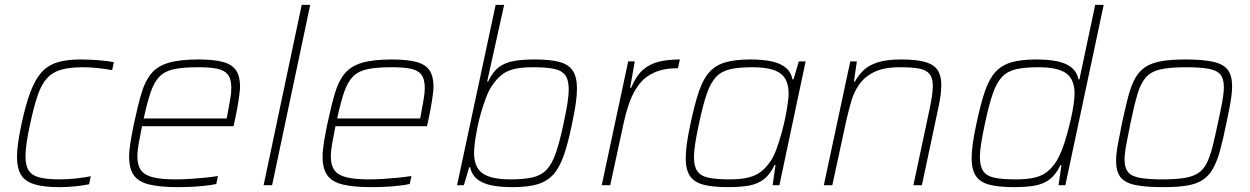

<svg xmlns="http://www.w3.org/2000/svg" viewBox="-20 -763 5148 791"><path d="M225 8Q158 8 119.5 -4.5Q81 -17 65.5 -44.5Q50 -72 50 -116Q50 -143 55 -177.5Q60 -212 69 -254Q86 -333 105.5 -384.5Q125 -436 151 -465Q177 -494 216 -506Q255 -518 311 -518Q346 -518 385 -515Q424 -512 449 -507L442 -474Q417 -479 383.5 -482.5Q350 -486 322 -486Q268 -486 232.5 -476Q197 -466 174 -441Q151 -416 135.5 -371Q120 -326 105 -256Q95 -211 90 -177Q85 -143 85 -118Q85 -80 99 -59.5Q113 -39 144 -31.5Q175 -24 226 -24Q258 -24 294.5 -28Q331 -32 354 -37L347 -4Q325 1 291 4.5Q257 8 225 8Z M713 8Q639 8 594.5 -3Q550 -14 531 -41.5Q512 -69 512 -117Q512 -143 517.5 -177Q523 -211 532 -254Q548 -329 563 -379.5Q578 -430 603.5 -460.5Q629 -491 675 -504.5Q721 -518 797 -518Q862 -518 899.5 -507.5Q937 -497 953 -472.5Q969 -448 969 -405Q969 -396 966 -372Q963 -348 957.5 -317.5Q952 -287 945 -256L942 -243H565Q557 -203 551.5 -172Q546 -141 546 -118Q546 -82 561 -61.5Q576 -41 610.5 -32.5Q645 -24 704 -24Q731 -24 762.5 -26Q794 -28 824.5 -31Q855 -34 878 -38L871 -5Q853 -1 826.5 2Q800 5 770.5 6.5Q741 8 713 8ZM572 -275H914L918 -296Q924 -329 928.5 -355Q933 -381 933 -400Q933 -438 918.5 -456Q904 -474 874.5 -480Q845 -486 798 -486Q737 -486 699 -478.5Q661 -471 638.5 -449Q616 -427 601.5 -385.5Q587 -344 572 -275Z M1066 0 1223 -743H1258L1101 0Z M1510 8Q1436 8 1391.5 -3Q1347 -14 1328 -41.5Q1309 -69 1309 -117Q1309 -143 1314.5 -177Q1320 -211 1329 -254Q1345 -329 1360 -379.5Q1375 -430 1400.5 -460.5Q1426 -491 1472 -504.5Q1518 -518 1594 -518Q1659 -518 1696.5 -507.5Q1734 -497 1750 -472.5Q1766 -448 1766 -405Q1766 -396 1763 -372Q1760 -348 1754.5 -317.5Q1749 -287 1742 -256L1739 -243H1362Q1354 -203 1348.5 -172Q1343 -141 1343 -118Q1343 -82 1358 -61.5Q1373 -41 1407.5 -32.5Q1442 -24 1501 -24Q1528 -24 1559.5 -26Q1591 -28 1621.5 -31Q1652 -34 1675 -38L1668 -5Q1650 -1 1623.5 2Q1597 5 1567.5 6.5Q1538 8 1510 8ZM1369 -275H1711L1715 -296Q1721 -329 1725.5 -355Q1730 -381 1730 -400Q1730 -438 1715.5 -456Q1701 -474 1671.5 -480Q1642 -486 1595 -486Q1534 -486 1496 -478.5Q1458 -471 1435.5 -449Q1413 -427 1398.5 -385.5Q1384 -344 1369 -275Z M2091 8Q2039 8 2002.5 0Q1966 -8 1944.5 -26Q1923 -44 1917 -74H1913L1891 0H1863L2022 -743H2057L1987 -427H1991Q2009 -466 2034.5 -485.5Q2060 -505 2096 -511.5Q2132 -518 2182 -518Q2246 -518 2284 -508Q2322 -498 2339.5 -472Q2357 -446 2357 -399Q2357 -372 2352 -336.5Q2347 -301 2337 -255Q2321 -175 2303 -123.5Q2285 -72 2259 -43.5Q2233 -15 2193 -3.5Q2153 8 2091 8ZM2082 -24Q2138 -24 2173.5 -32Q2209 -40 2231.5 -63.5Q2254 -87 2270 -133Q2286 -179 2302 -255Q2312 -301 2317.5 -335.5Q2323 -370 2323 -395Q2323 -434 2308.5 -453.5Q2294 -473 2262 -479.5Q2230 -486 2176 -486Q2128 -486 2097.5 -478.5Q2067 -471 2046 -454Q2025 -437 2007 -410Q1994 -391 1983 -362.5Q1972 -334 1962.5 -301.5Q1953 -269 1946.5 -236.5Q1940 -204 1936.5 -177Q1933 -150 1933 -133Q1933 -74 1968 -49Q2003 -24 2082 -24Z M2459 0 2568 -510H2595L2576 -401H2580Q2600 -450 2628.5 -475Q2657 -500 2695 -509Q2733 -518 2781 -518L2773 -482Q2715 -482 2676 -464.5Q2637 -447 2613 -415.5Q2589 -384 2574.5 -344Q2560 -304 2550 -259L2494 0Z M2980 8Q2917 8 2878.5 -2Q2840 -12 2822.5 -38Q2805 -64 2805 -111Q2805 -138 2810 -173.5Q2815 -209 2825 -255Q2842 -335 2859.5 -386.5Q2877 -438 2903 -466.5Q2929 -495 2969.5 -506.5Q3010 -518 3071 -518Q3123 -518 3159.5 -510Q3196 -502 3217.5 -484Q3239 -466 3245 -436H3249L3271 -510H3299L3191 0H3163L3175 -83H3171Q3153 -45 3127.5 -25Q3102 -5 3066 1.5Q3030 8 2980 8ZM2986 -24Q3034 -24 3064.5 -32Q3095 -40 3116 -56.5Q3137 -73 3155 -100Q3168 -119 3179 -149Q3190 -179 3199.5 -213Q3209 -247 3215.5 -279.5Q3222 -312 3225.5 -338Q3229 -364 3229 -377Q3229 -436 3194.5 -461Q3160 -486 3080 -486Q3025 -486 2989 -478Q2953 -470 2930.5 -446.5Q2908 -423 2892 -377Q2876 -331 2860 -255Q2850 -209 2844.5 -174.5Q2839 -140 2839 -115Q2839 -77 2853.5 -57Q2868 -37 2900.5 -30.5Q2933 -24 2986 -24Z M3374 0 3483 -510H3510L3498 -427H3502Q3516 -452 3536.5 -472.5Q3557 -493 3594 -505.5Q3631 -518 3692 -518Q3756 -518 3792 -507.5Q3828 -497 3843 -474Q3858 -451 3858 -413Q3858 -394 3855 -370.5Q3852 -347 3846 -320L3778 0H3743L3810 -315Q3816 -344 3819.5 -367.5Q3823 -391 3823 -408Q3823 -441 3809.5 -458Q3796 -475 3766.5 -480.5Q3737 -486 3688 -486Q3622 -486 3582 -466.5Q3542 -447 3519.5 -414.5Q3497 -382 3486 -342.5Q3475 -303 3466 -264L3409 0Z M4158 8Q4095 8 4056.5 -2Q4018 -12 4000.5 -38Q3983 -64 3983 -111Q3983 -138 3988 -173.5Q3993 -209 4003 -255Q4020 -335 4037.5 -386.5Q4055 -438 4081 -466.5Q4107 -495 4147.5 -506.5Q4188 -518 4249 -518Q4301 -518 4337.5 -510Q4374 -502 4395.5 -484Q4417 -466 4423 -436H4427L4492 -743H4527L4369 0H4341L4353 -83H4349Q4331 -45 4305.5 -25Q4280 -5 4244 1.5Q4208 8 4158 8ZM4164 -24Q4212 -24 4243 -31.5Q4274 -39 4295 -56Q4316 -73 4333 -100Q4344 -118 4355 -146Q4366 -174 4375 -206.5Q4384 -239 4391.5 -271.5Q4399 -304 4403 -332Q4407 -360 4407 -377Q4407 -436 4372.5 -461Q4338 -486 4258 -486Q4203 -486 4167 -478Q4131 -470 4108.5 -446.5Q4086 -423 4070 -377Q4054 -331 4038 -255Q4028 -209 4022.5 -174.5Q4017 -140 4017 -115Q4017 -77 4031.5 -57Q4046 -37 4078.5 -30.5Q4111 -24 4164 -24Z M4772 8Q4699 8 4656.5 -1Q4614 -10 4596 -33.5Q4578 -57 4578 -100Q4578 -128 4585 -166Q4592 -204 4602 -254Q4616 -319 4628 -365Q4640 -411 4657 -441Q4674 -471 4699.5 -487.5Q4725 -504 4764.5 -511Q4804 -518 4863 -518Q4936 -518 4978 -508.5Q5020 -499 5038 -475.5Q5056 -452 5056 -409Q5056 -381 5049.5 -342.5Q5043 -304 5032 -254Q5019 -189 5006.5 -143.5Q4994 -98 4977 -68Q4960 -38 4934.5 -21.5Q4909 -5 4870 1.5Q4831 8 4772 8ZM4768 -24Q4822 -24 4857.5 -29.5Q4893 -35 4915 -49Q4937 -63 4950.5 -89Q4964 -115 4974.5 -155.5Q4985 -196 4997 -254Q5008 -304 5015 -341.5Q5022 -379 5022 -405Q5022 -438 5008 -455.5Q4994 -473 4960 -479.5Q4926 -486 4867 -486Q4800 -486 4760.5 -477Q4721 -468 4700 -443.5Q4679 -419 4665.5 -373Q4652 -327 4637 -254Q4627 -204 4620 -167Q4613 -130 4613 -104Q4613 -72 4627 -54.5Q4641 -37 4675 -30.5Q4709 -24 4768 -24Z"/></svg>

Font: Saira Thin Thin
Style: Italic
Weight: 250
Italic angle: -12°
Version: Version 1.101